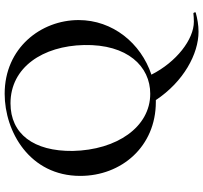

<svg xmlns="http://www.w3.org/2000/svg" viewBox="-44 -632 871 823"><g transform="rotate(-90 391.5 -220.5)"><path d="M745 173C736 174 724 175 710 175C634 175 537 100 483 -7C618 -52 717 -173 717 -319C717 -480 598 -636 401 -636C239 -636 49 -529 49 -312C49 -136 174 12 366 12H374C453 131 572 195 667 195C696 195 723 190 749 183C752 182 749 172 745 173ZM156 -344C154 -512 229 -611 360 -611C515 -611 606 -472 610 -296C614 -109 518 -12 401 -12C258 -12 160 -156 156 -344Z"/></g></svg>

Font: Cormorant SC Semi
Style: Regular
Weight: 600
Designer: Christian Thalmann (Catharsis Fonts)
Version: Version 1.000;PS 001.000;hotconv 1.0.70;makeotf.lib2.5.58329